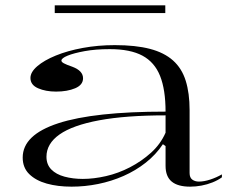

<svg xmlns="http://www.w3.org/2000/svg" viewBox="-20 -684 880 719"><path d="M410 -515Q488 -515 541.5 -501Q595 -487 628 -457.5Q661 -428 675.5 -381.5Q690 -335 690 -272V-36Q690 -19 700 -11.5Q710 -4 725 -4Q744 -4 767 -11.5Q790 -19 811 -31V-20Q796 -9 776 -1Q756 7 734.5 11Q713 15 692 15Q646 15 623 -4Q600 -23 600 -63Q600 -90 600 -103Q600 -116 600 -123Q600 -130 600 -137L590 -144Q564 -105 526 -75Q488 -45 442.5 -25Q397 -5 347.5 5Q298 15 248 15Q196 15 155 3.5Q114 -8 89.5 -32Q65 -56 65 -94Q65 -179 198.5 -222.5Q332 -266 600 -266Q600 -348 579.5 -399.5Q559 -451 513.5 -475.5Q468 -500 391 -500Q338 -500 297 -492.5Q256 -485 233 -475.5Q210 -466 210 -457Q210 -452 219 -447Q228 -442 251 -434Q291 -419 291 -391Q291 -366 261.5 -353.5Q232 -341 190 -341Q151 -341 122.5 -353.5Q94 -366 94 -392Q94 -414 119.5 -436Q145 -458 189 -476Q233 -494 290 -504.5Q347 -515 410 -515ZM600 -252Q451 -252 351.5 -233.5Q252 -215 203 -180.5Q154 -146 154 -97Q154 -68 172 -49.5Q190 -31 221.5 -22.5Q253 -14 290 -14Q331 -14 377 -24.5Q423 -35 466.5 -57.5Q510 -80 545.5 -112Q581 -144 600 -187ZM185 -635V-664H599V-635Z"/></svg>

Font: Kalnia SemiExpanded Light
Style: Regular
Weight: 300
Width: 6
Designer: Frida Medrano
Foundry: Frida Medrano
Version: Version 1.105